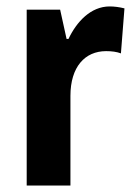

<svg xmlns="http://www.w3.org/2000/svg" viewBox="-20 -577 419 597"><path d="M321 -557C262 -557 218 -509 193 -456H187L167 -547H63V0H199V-279C199 -369 244 -418 310 -418C327 -418 343 -416 356 -411L367 -551C351 -555 335 -557 321 -557Z"/></svg>

Font: Noto Sans Arabic UI Cn
Style: Bold
Weight: 700
Width: 3
Designer: Monotype Design Team, Nadine Chahine and Nizar Qandah
Foundry: Monotype Imaging Inc.
Version: Version 2.010